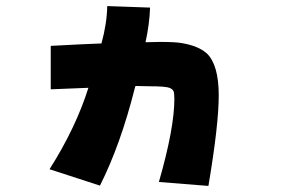

<svg xmlns="http://www.w3.org/2000/svg" viewBox="-20 -554 989 632"><path d="M666 58 503 45Q554 -132 554 -229Q554 -235 553 -247Q552 -259 539 -264.5Q526 -270 473 -270L426 -271L424 -265Q377 -78 309 57L143 3Q229 -132 271 -265L147 -260V-403Q257 -409 314 -411Q332 -477 333 -534L474 -529Q472 -474 459 -415L507 -416Q559 -416 579 -412Q633 -403 661 -378Q700 -340 700 -240Q700 -143 666 58Z"/></svg>

Font: KN Bobohei
Style: Bold
Weight: 700
Designer: Kingnam Type Foundry
Version: Version 1.710;March 18, 2023